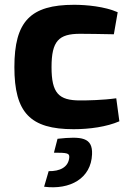

<svg xmlns="http://www.w3.org/2000/svg" viewBox="-20 -527 547 801"><path d="M465 -117C408 -109 345 -108 314 -108C225 -108 195 -138 195 -247C195 -356 225 -386 314 -386C351 -386 401 -385 455 -384L471 -476C417 -500 340 -507 289 -507C107 -507 40 -438 40 -247C40 -57 106 12 287 12C354 12 425 2 478 -21ZM205 110C260 110 270 112 269 129C266 171 229 188 183 187L164 252C273 266 360 217 364 117C367 46 321 41 220 52Z"/></svg>

Font: SnT
Style: Bold
Weight: 700
Designer: Natanael Gama
Version: Version 1.001;PS 001.001;hotconv 1.0.70;makeotf.lib2.5.58329